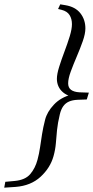

<svg xmlns="http://www.w3.org/2000/svg" viewBox="-102 -732 430 886"><path d="M308 -304.5 298.5 -273 256 -271.5Q233 -270.5 216.8 -263.5Q200.5 -256.5 190 -242Q179.5 -227.5 174 -204Q164.5 -164.5 161.2 -132.2Q158 -100 155.8 -71Q153.5 -42 145 -11.5Q130 42.5 85.2 83.8Q40.5 125 -30 130.5L-82.5 134L-77.5 107L-34 103Q14.5 98.5 37.5 71.5Q60.5 44.5 71 5.5Q78.5 -22.5 82.8 -51.8Q87 -81 92 -112.5Q97 -144 106 -179Q115 -215.5 146.8 -249.2Q178.5 -283 229.5 -296L226.5 -286.5Q203.5 -293.5 189 -305.8Q174.5 -318 167.5 -334Q160.5 -350 160.5 -368Q160.5 -390 171 -423.5Q181.5 -457 195.5 -494Q209.5 -531 219.8 -564.5Q230 -598 230 -620.5Q230 -645 219 -662.5Q208 -680 182.5 -686.5L166 -690.5L176 -712L200 -708Q245.5 -700.5 268.8 -671Q292 -641.5 292 -601Q292 -576.5 280 -542.2Q268 -508 252.2 -471.2Q236.5 -434.5 224.5 -401.8Q212.5 -369 212.5 -347.5Q212.5 -327.5 225.8 -317.5Q239 -307.5 265 -306Z"/></svg>

Font: Newsreader 28pt
Style: Italic
Weight: 400
Italic angle: -17°
Version: Version 1.003